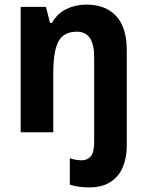

<svg xmlns="http://www.w3.org/2000/svg" viewBox="-20 -576 640 836"><path d="M367 240Q346 240 323.5 237Q301 234 284 228V113Q311 122 336 122Q360 122 375 105Q390 88 390 42V-328Q390 -438 315 -438Q257 -438 234.5 -395.5Q212 -353 212 -259V0H70V-546H180L198 -476H206Q229 -517 269 -536.5Q309 -556 356 -556Q439 -556 485.5 -506.5Q532 -457 532 -356V59Q532 109 515.5 150Q499 191 462.5 215.5Q426 240 367 240Z"/></svg>

Font: Noto Sans Devanagari UI SemiCondensed
Style: Bold
Weight: 700
Width: 4
Designer: Jelle Bosma - Monotype Design Team
Foundry: Monotype Imaging Inc.
Version: Version 2.004; ttfautohint (v1.8.4.7-5d5b)